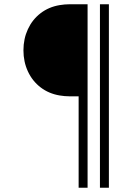

<svg xmlns="http://www.w3.org/2000/svg" viewBox="-20 -740 621 901"><path d="M349 141V-288H306Q284 -288 260 -292Q209 -300.5 170.5 -330Q132 -359.5 111 -404.8Q90 -450 90 -504Q90 -558 111 -603.2Q132 -648.5 170.5 -678Q209 -707.5 260 -716Q284 -720 306 -720H391V141ZM449 141V-720H491V141Z"/></svg>

Font: Hauora
Style: Regular
Weight: 400
Designer: Wayne Shih
Foundry: WCYS
Version: Version 1.001